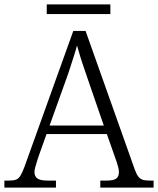

<svg xmlns="http://www.w3.org/2000/svg" viewBox="-22 -855 720 875"><path d="M-2 0V-32H19Q40 -32 51.5 -36.5Q63 -41 71.5 -55Q80 -69 90 -96L312 -714H368L592 -83Q600 -61 608 -50.5Q616 -40 628 -36Q640 -32 661 -32H678V0H435V-32H463Q496 -32 508 -41.5Q520 -51 520 -71Q520 -80 517 -92Q514 -104 510 -116Q506 -128 503 -136L465 -244H190L153 -140Q150 -131 146 -118Q142 -105 138.5 -92.5Q135 -80 135 -71Q135 -51 148.5 -41.5Q162 -32 196 -32H233V0ZM204 -283H451L382 -483Q373 -511 362.5 -540.5Q352 -570 343.5 -598Q335 -626 329 -648Q324 -628 315.5 -602Q307 -576 298 -547.5Q289 -519 279 -492ZM191 -791V-835H481V-791Z"/></svg>

Font: Noto Serif Khmer Light
Style: Regular
Weight: 300
Version: Version 2.003